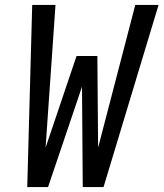

<svg xmlns="http://www.w3.org/2000/svg" viewBox="-20 -755 660 775"><path d="M90 0 110 -735H204L164 -159L289 -529H373L376 -159L526 -735H620L398 0H314L311 -405L174 0Z"/></svg>

Font: Iosevka Medium Extended
Style: Italic
Weight: 500
Width: 7
Italic angle: -9°
Monospace: yes
Designer: Belleve Invis
Foundry: Belleve Invis
Version: Version 32.5.0; ttfautohint (v1.8.4)